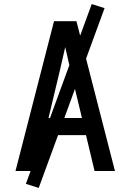

<svg xmlns="http://www.w3.org/2000/svg" viewBox="-20 -839 640 942"><path d="M56 0 245 -735H355L544 0H444L402 -176H198L156 0ZM382 -260 327 -490Q320 -519 313.5 -548.5Q307 -578 300 -608Q293 -578 286.5 -548.5Q280 -519 273 -490L218 -260ZM170 83 107 63 430 -819 493 -799Z"/></svg>

Font: Iosevka Custom Medium Extended
Style: Regular
Weight: 500
Width: 7
Monospace: yes
Designer: Belleve Invis
Foundry: Belleve Invis
Version: Version 11.2.4; ttfautohint (v1.8.4)